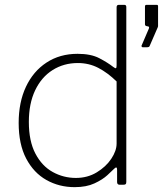

<svg xmlns="http://www.w3.org/2000/svg" viewBox="-20 -762 672 792"><path d="M473 0Q468 0 465.5 -3Q463 -6 463 -11V-62Q463 -70 460 -71Q457 -72 451 -66Q443 -58 423 -39.5Q403 -21 369.5 -5.5Q336 10 288 10Q224 10 171.5 -19.5Q119 -49 88 -108Q57 -167 57 -255Q57 -340 87 -404Q117 -468 172 -504Q227 -540 300 -540Q355 -540 389.5 -522Q424 -504 447 -486Q456 -479 458.5 -481Q461 -483 461 -493V-732Q461 -742 470 -742H493Q501 -742 501 -733V-12Q501 -5 498.5 -2.5Q496 0 489 0H473ZM461 -426Q424 -462 385.5 -482Q347 -502 301 -502Q243 -502 197 -473Q151 -444 125 -389.5Q99 -335 99 -259Q99 -180 126 -128.5Q153 -77 197.5 -52.5Q242 -28 293 -28Q341 -28 379 -51Q417 -74 439 -107Q461 -140 461 -170V-426ZM569 -567Q566 -567 564.5 -569.5Q563 -572 564 -574L594 -644Q597 -652 591 -653L586 -654Q578 -655 578 -662V-735Q578 -742 584 -742H627Q632 -742 632 -736V-654Q632 -653 631.5 -652Q631 -651 631 -650L598 -574Q597 -570 594 -568.5Q591 -567 585 -567Z"/></svg>

Font: Libre Franklin Thin Thin
Style: Regular
Weight: 250
Version: Version 3.000